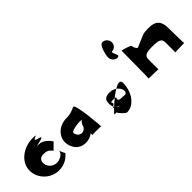

<svg xmlns="http://www.w3.org/2000/svg" viewBox="-25 -1998 3174 3174"><g transform="rotate(-45 1562.5 -411.0)"><path d="M536 -376C514 -407 441 -515 328 -515C178 -515 555 -547 401 -587C211 -627 522 -660 328 -660C98 -660 -87 -501 -87 -320C-91 -139 63 23 253 28C414 33 510 -65 536 -103C536 -103 472 -219 500 -219C484 -181 481 -125 380 -95C295 -65 198 -113 170 -194C142 -275 175 -347 260 -347C350 -347 374 -329 426 -268C426 -263 532 -376 536 -376Z M1269 3C1269 3 1232 -536 1172 -552C1108 -529 1068 -499 968 -499C780 -499 658 -374 658 -233C658 -138 719 19 901 19C962 19 1018 -2 1064 -37V2C1064 -2 1269 -1 1269 3ZM868 -243C868 -296 1101 -313 1122 -297C1091 -297 1065 -215 1065 -243C1065 -190 1021 -143 967 -143C913 -143 868 -190 868 -243Z M1956 -140C1956 -59 1885 -94 1800 -94C1715 -134 1850 -168 1723 -168C1596 -168 1732 -134 1647 -94C1562 -54 1766 -21 1723 -21C1661 -21 1612 -102 1626 -199C1626 -273 1696 -302 1781 -294C1866 -290 1956 -218 1956 -140ZM2032 -247C2032 -456 1532 21 1563 21C1594 21 1620 14 1620 42C1672 101 1707 144 1741 144C1900 144 2032 -38 2032 -247Z M2154 -722C2154 -658 2205 -605 2268 -605C2331 -605 2220 -608 2278 -612C2336 -612 2220 -746 2278 -746C2336 -750 2381 -802 2376 -862C2371 -922 2317 -970 2259 -966C2201 -966 2154 -782 2154 -722Z M2603 7V-230C2603 -316 2670 -332 2803 -332C2936 -332 3000 -316 3000 -230V7C3000 3 3212 0 3212 0C3207 0 3203 -352 3203 -352C3203 -567 3097 -614 2857 -586C2776 -558 2692 -516 2620 -487C2590 -487 2566 -548 2566 -576C2566 -604 2391 -643 2391 -643C2391 -643 2387 0 2382 0C2382 0 2603 3 2603 7Z"/></g></svg>

Font: PlasticEraser
Style: Regular
Weight: 400
Foundry: Cannot Into Space Fonts
Version: Version 0.43